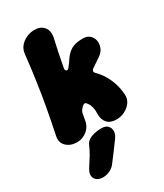

<svg xmlns="http://www.w3.org/2000/svg" viewBox="-263 -819 1037 1213"><g transform="rotate(-30 255.5 -213.0)"><path d="M82 25Q36 25 6.5 -3Q-23 -31 -13 -77Q8 -177 23.5 -263.5Q39 -350 51.5 -437Q64 -524 75 -623Q78 -654 96.5 -676.5Q115 -699 143.5 -712Q172 -725 202 -725Q247 -725 270 -697Q293 -669 285 -624Q274 -576 263.5 -526Q253 -476 244 -426Q240 -407 250 -402Q260 -397 271 -412Q281 -424 289.5 -436Q298 -448 305 -459Q327 -491 356.5 -508Q386 -525 441 -525Q471 -525 489.5 -508.5Q508 -492 512.5 -467.5Q517 -443 507 -417Q497 -391 470 -373L408 -331Q383 -315 402 -296Q430 -268 449 -235.5Q468 -203 479.5 -166.5Q491 -130 494 -88Q497 -55 479 -29.5Q461 -4 432 10.5Q403 25 371 25Q327 25 304.5 0.5Q282 -24 283 -67Q284 -90 281 -105.5Q278 -121 273 -132.5Q268 -144 260 -154Q247 -174 226 -153L220 -146Q213 -139 209 -131.5Q205 -124 203 -115L196 -74Q190 -30 158 -2.5Q126 25 82 25ZM202 258Q189 275 165.5 287Q142 299 115 299H111Q89 299 72 287.5Q55 276 51.5 254.5Q48 233 67 203Q93 164 108.5 138Q124 112 140 76Q147 59 163.5 48Q180 37 203.5 31Q227 25 253 25H260Q288 25 303 40Q318 55 318.5 77.5Q319 100 302 124Q274 163 252 192Q230 221 202 258Z"/></g></svg>

Font: Winky Sans Black
Style: Italic
Weight: 900
Italic angle: -8.97852°
Designer: Simon Atzbach
Foundry: typofactur
Version: Version 1.205